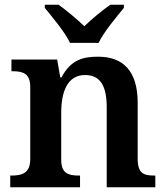

<svg xmlns="http://www.w3.org/2000/svg" viewBox="-20 -786 699 806"><path d="M274 -606H394C415 -651 469 -715 500 -753V-766H443C411 -744 364 -705 334 -676C304 -705 257 -744 226 -766H168V-753C199 -715 253 -651 274 -606ZM23 0H316V-49H312C268 -49 237 -57 237 -115V-313C237 -397 261 -471 337 -471C404 -471 428 -421 428 -335V0H632V-49H628C583 -49 558 -58 558 -120V-354C558 -489 496 -548 392 -548C329 -548 278 -536 238 -461H233L220 -536H28V-487H32C76 -487 107 -478 107 -421V-119C107 -58 72 -49 27 -49H23Z"/></svg>

Font: Noto Serif Semi
Style: Regular
Weight: 600
Designer: Monotype Design Team
Foundry: Monotype Imaging Inc.
Version: Version 1.002